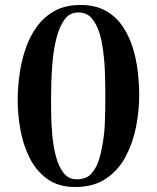

<svg xmlns="http://www.w3.org/2000/svg" viewBox="-20 -748 630 771"><path d="M403 -357Q403 -410 401 -464Q399 -518 390 -571Q386 -597 375.5 -626.5Q365 -656 346 -677Q327 -698 294 -698Q260 -698 239.5 -670Q219 -642 207.5 -598Q196 -554 191.5 -505.5Q187 -457 186 -415Q185 -373 185 -350Q185 -328 185.5 -289Q186 -250 190 -205.5Q194 -161 204.5 -120.5Q215 -80 235 -54Q255 -28 288 -28Q323 -28 342.5 -46.5Q362 -65 372.5 -93Q383 -121 388 -149Q399 -201 401 -253Q403 -305 403 -357ZM539 -365Q539 -304 526.5 -239.5Q514 -175 485 -120Q456 -65 406 -31Q356 3 282 3Q214 3 169 -30Q124 -63 98 -116Q72 -169 61.5 -229.5Q51 -290 51 -345Q51 -393 58 -446Q65 -499 81.5 -549Q98 -599 127 -639.5Q156 -680 199 -704Q242 -728 303 -728Q362 -728 403 -705.5Q444 -683 470.5 -645Q497 -607 512 -560Q527 -513 533 -462.5Q539 -412 539 -365Z"/></svg>

Font: Kaisei Tokumin
Style: Bold
Weight: 700
Designer: Font-Kai, 金井和夫
Foundry: KAZUO KANAI
Version: Version 5.003